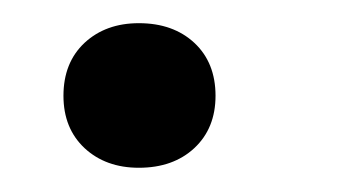

<svg xmlns="http://www.w3.org/2000/svg" viewBox="-20 -136 290 164"><path d="M34.2 -54.2Q34.2 -82.5 52.2 -99.4Q70.3 -116.2 98.6 -116.2Q127.9 -116.2 146 -99.4Q164.1 -82.5 164.1 -54.2Q164.1 -26.4 146 -9.5Q127.9 7.3 98.6 7.3Q70.3 7.3 52.2 -9.5Q34.2 -26.4 34.2 -54.2Z"/></svg>

Font: PT Astra Serif
Style: Italic
Weight: 400
Italic angle: -16°
Designer: A.Korolkova, I. Chaeva
Foundry: ParaType Ltd
Version: Version 1.001